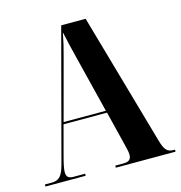

<svg xmlns="http://www.w3.org/2000/svg" viewBox="-106 -809 851 904"><g transform="rotate(-15 319.5 -357.0)"><path d="M5 0H201V-10H145C120 -10 110 -19 110 -42C110 -57 115 -81 123 -111L163 -261H375L416 -95C420 -77 426 -58 426 -44C426 -23 418 -10 389 -10H348V0H639V-10H631C602 -10 589 -24 576 -69L392 -714H273L105 -83C90 -27 75 -10 37 -10H5ZM166 -271 246 -569C256 -605 264 -638 272 -680C281 -636 290 -601 300 -560L372 -271Z"/></g></svg>

Font: Noto Serif Display ExtraCondensed ExtraBold
Style: Regular
Weight: 800
Width: 2
Designer: Monotype Design Team
Foundry: Monotype Imaging Inc.
Version: Version 2.009